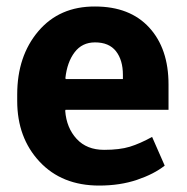

<svg xmlns="http://www.w3.org/2000/svg" viewBox="-20 -558 573 588"><path d="M283.7 10.3Q169.4 10.3 101.1 -63Q32.7 -136.2 32.7 -249V-268.6Q32.7 -386.2 97.4 -462.4Q162.1 -538.6 271 -538.1Q377.9 -538.1 437 -473.6Q496.1 -409.2 496.1 -299.3V-221.7H180.7L179.7 -218.8Q183.6 -166.5 214.6 -132.8Q245.6 -99.1 298.8 -99.1Q346.2 -99.1 377.4 -108.6Q408.7 -118.2 445.8 -138.7L484.4 -50.8Q451.7 -24.9 399.7 -7.3Q347.7 10.3 283.7 10.3ZM271 -428.2Q231.4 -428.2 208.5 -397.9Q185.5 -367.7 180.2 -318.4L181.6 -315.9H356.4V-328.6Q356.4 -374 335.2 -401.1Q314 -428.2 271 -428.2Z"/></svg>

Font: TypoPRO Roboto Slab
Style: Bold
Weight: 700
Designer: Google
Version: Version 1.100263; 2013; ttfautohint (v0.94.20-1c74) -l 8 -r 